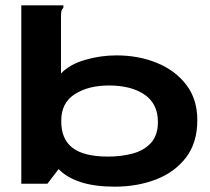

<svg xmlns="http://www.w3.org/2000/svg" viewBox="-20 -690 790 721"><path d="M411 11Q336 11 283.5 -6Q231 -23 200 -55L158 0H60V-670H218V-661Q212 -655 210.5 -648Q209 -641 209 -624V-414Q241 -448 299 -465Q357 -482 417 -482Q501 -482 570 -453.5Q639 -425 680 -371Q721 -317 721 -239Q721 -154 678.5 -98.5Q636 -43 565.5 -16Q495 11 411 11ZM386 -102Q436 -102 478.5 -113.5Q521 -125 547 -153.5Q573 -182 573 -232Q573 -300 523 -334.5Q473 -369 389 -369Q312 -369 261 -336.5Q210 -304 210 -237Q209 -169 251.5 -135.5Q294 -102 386 -102Z"/></svg>

Font: Inconsolata ExtraExpanded Black
Style: Regular
Weight: 900
Width: 8
Monospace: yes
Designer: Raph Levien, Cyreal, Brenton Simpson
Foundry: Raph Levien, Cyreal, Google
Version: Version 3.001; ttfautohint (v1.8.2.53-6de2)